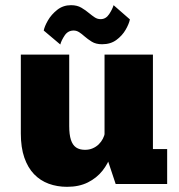

<svg xmlns="http://www.w3.org/2000/svg" viewBox="-20 -711 690 742"><path d="M239 11Q201 11 168.2 -1Q135.5 -13 111.5 -38Q87.5 -63 74 -102Q60.5 -141 60.5 -195V-500H247.5V-224Q247.5 -191 254 -170.8Q260.5 -150.5 274 -141.2Q287.5 -132 308.5 -132Q325 -132 338.2 -137.8Q351.5 -143.5 361.5 -153.2Q371.5 -163 377.5 -174.8Q383.5 -186.5 385.5 -198L419.5 -177Q419.5 -145 408.8 -112Q398 -79 375.8 -51Q353.5 -23 319.5 -6Q285.5 11 239 11ZM427 0 384 -129V-500H571V-100L545.5 -135H626V0ZM374.5 -540Q350.5 -540 334.5 -550Q318.5 -560 306 -571Q296 -580 286 -586.5Q276 -593 264.5 -593Q242.5 -593 229.8 -573.8Q217 -554.5 213 -539L149 -593Q152 -609 165.2 -632Q178.5 -655 201.2 -673Q224 -691 254.5 -691Q278 -691 294.5 -681.2Q311 -671.5 324.5 -660Q336 -650.5 346.2 -643.8Q356.5 -637 369 -637Q389 -637 401.8 -656.2Q414.5 -675.5 419 -691L482 -636Q478.5 -618.5 465.5 -596Q452.5 -573.5 430 -556.8Q407.5 -540 374.5 -540Z"/></svg>

Font: Trispace Thin ExtraBold
Style: Regular
Weight: 800
Version: Version 1.210